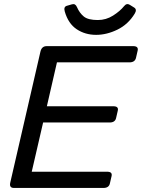

<svg xmlns="http://www.w3.org/2000/svg" viewBox="-20 -928 700 948"><path d="M299.8 -871.1Q293 -894.5 310.1 -899.4L335.4 -906.7Q352.1 -911.6 359.9 -893.1Q372.6 -863.8 393.8 -846.4Q415 -829.1 462.9 -829.1Q503.9 -829.1 538.3 -851.1Q572.8 -873 592.8 -897.9Q605.5 -913.6 620.6 -904.3L642.6 -890.6Q657.7 -880.9 645 -860.4Q612.8 -807.6 559.8 -781.7Q506.8 -755.9 454.6 -755.9Q400.4 -755.9 358.6 -783.7Q316.9 -811.5 299.8 -871.1ZM48.8 0Q24.4 0 30.8 -26.9L179.7 -673.3Q186 -700.2 210.4 -700.2H637.7Q664.6 -700.2 659.7 -678.2L651.4 -642.1Q646 -620.1 619.1 -620.1H261.2L211.4 -403.3H540Q566.9 -403.3 561.5 -381.3L553.2 -345.2Q548.3 -323.2 521.5 -323.2H192.9L136.7 -80.1H509.3Q536.1 -80.1 530.8 -58.1L522.5 -22Q517.6 0 490.7 0Z"/></svg>

Font: Istok Web
Style: BoldItalic
Weight: 700
Italic angle: -13°
Designer: Andrey V. Panov
Foundry: Andrey V. Panov
Version: Version 1.0.2g